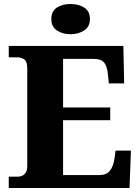

<svg xmlns="http://www.w3.org/2000/svg" viewBox="-20 -945 705 965"><path d="M24 0V-57H68Q91 -57 104 -70.5Q117 -84 117 -110V-599Q117 -637 101.5 -647Q86 -657 66 -657H24V-714H600L604 -526H527L522 -575Q518 -613 503 -631Q488 -649 451 -649H297V-405H534V-341H297V-65H479Q514 -65 531 -85.5Q548 -106 554 -139L561 -188H638L631 0ZM335 -773Q294 -773 266 -792Q238 -811 238 -849Q238 -889 266 -907Q294 -925 335 -925Q374 -925 403 -907Q432 -889 432 -849Q432 -811 403 -792Q374 -773 335 -773Z"/></svg>

Font: Noto Serif Devanagari ExtraBold
Style: Regular
Weight: 800
Designer: Universal Thirst, Indian Type Foundry and the Monotype Design Team
Foundry: Monotype Imaging Inc.
Version: Version 2.004; ttfautohint (v1.8.4.7-5d5b)